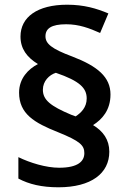

<svg xmlns="http://www.w3.org/2000/svg" viewBox="-20 -787 548 815"><path d="M61 -394C61 -304 125 -266 226 -226C320 -188 338 -170 338 -137C338 -103 312 -75 231 -75C175 -75 107 -96 58 -120V-29C103 -5 157 8 228 8C367 8 444 -51 444 -143C444 -194 418 -230 375 -256C413 -280 449 -319 449 -386C449 -460 394 -506 287 -547C198 -580 173 -602 173 -633C173 -666 198 -684 261 -684C316 -684 360 -667 405 -647L440 -730C390 -751 337 -767 265 -767C138 -767 67 -714 67 -632C67 -580 94 -544 141 -515C100 -494 61 -454 61 -394ZM162 -406C162 -443 189 -469 217 -478C319 -443 348 -413 348 -369C348 -331 324 -308 301 -293L282 -300C194 -337 162 -363 162 -406Z"/></svg>

Font: Noto Sans Khmer UI SemiBold
Style: Regular
Weight: 600
Designer: Danh Hong and the Monotype Design Team
Foundry: Monotype Imaging Inc.
Version: Version 2.002